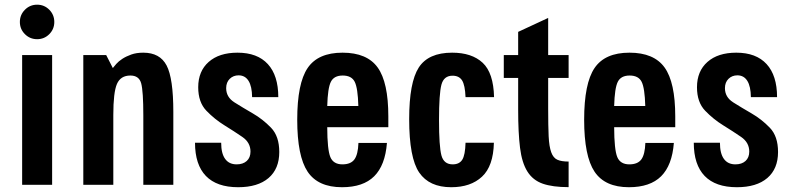

<svg xmlns="http://www.w3.org/2000/svg" viewBox="-20 -773 3304 803"><path d="M198 0V-542.7H72.6V0ZM63.1 -681.1Q63.1 -651.1 84.3 -630.1Q105.4 -609.1 135.3 -609.1Q165.1 -609.1 186.1 -630.1Q207.1 -651.1 207.1 -681.1Q207.1 -711.1 186.1 -732.3Q165.1 -753.4 135.3 -753.4Q105.4 -753.4 84.3 -732.3Q63.1 -711.1 63.1 -681.1Z M328.4 0H453.9V-292.6Q453.9 -386.6 469.1 -421.9Q484.4 -457.1 525.3 -457.1Q561.6 -457.1 570.5 -424.3Q579.4 -391.4 579.4 -290.4V0H704.9V-304.9Q704.9 -445.7 676.8 -499.2Q648.7 -552.7 579.4 -552.7Q550.4 -552.7 528.8 -544.9Q507.1 -537.1 491.4 -526.8Q475.7 -516.4 466.4 -505.8Q457 -495.1 451.9 -488.4L424.1 -542.7H328.4Z M1148 -137.3Q1148 -203.3 1113.4 -239Q1078.9 -274.7 1036.9 -298.9Q995 -323.1 960.4 -344.9Q925.9 -366.7 925.9 -404.3Q925.9 -428.7 940.8 -443.3Q955.7 -457.9 977.9 -457.9Q1005.1 -457.9 1019.5 -434.8Q1033.9 -411.7 1034.4 -366.7H1143.9Q1143.9 -457.3 1100.1 -505Q1056.4 -552.7 973.3 -552.7Q896.6 -552.7 852.8 -514Q809 -475.3 809 -408.1Q809 -345.4 843.2 -309.9Q877.4 -274.4 918.3 -249.1Q959.1 -223.9 993.4 -200.4Q1027.6 -177 1027.6 -139.1Q1027.6 -113.9 1011.9 -99.7Q996.3 -85.6 969.6 -85.6Q938.1 -85.6 921.6 -108.4Q905 -131.1 905 -176H795.6Q795.6 -84.3 841.1 -37.1Q886.7 10 975.9 10Q1058.1 10 1103.1 -28.4Q1148 -66.9 1148 -137.3Z M1604.1 -241.1V-286.1Q1604.1 -428.6 1559.6 -490.6Q1515 -552.7 1412.6 -552.7Q1310.1 -552.7 1266.6 -488.5Q1223.1 -424.3 1223.1 -272.3Q1223.1 -119.9 1266.6 -54.9Q1310.1 10 1410.4 10Q1499 10 1545 -35.8Q1591 -81.6 1598.3 -175.3H1479.1Q1477.4 -126.9 1462.2 -106.2Q1447 -85.6 1412.1 -85.6Q1374.3 -85.6 1361.6 -116.2Q1348.9 -146.9 1348.6 -241.1ZM1478.7 -329.6H1348.6Q1350.6 -404.7 1363.8 -430.9Q1377 -457.1 1413.3 -457.1Q1450.3 -457.1 1463.5 -430.9Q1476.7 -404.7 1478.7 -329.6Z M1816.1 -270.9Q1816.1 -380.7 1826.1 -418.6Q1836.1 -456.4 1872.6 -456.4Q1900 -456.4 1912.5 -436.8Q1925 -417.1 1927 -366.7H2046.3Q2044 -468.1 1998.7 -510.4Q1953.4 -552.7 1870.9 -552.7Q1771.6 -552.7 1731.4 -490.6Q1691.3 -428.4 1691.3 -274.7Q1691.3 -112.6 1733.3 -51.3Q1775.3 10 1867.1 10Q1948.6 10 1995.9 -34.1Q2043.3 -78.1 2045.6 -176H1927Q1925.6 -124.4 1913.3 -105Q1901 -85.6 1873.3 -85.6Q1836.1 -85.6 1826.1 -123.3Q1816.1 -161 1816.1 -270.9Z M2087 -542.7V-447.1H2147.1V-314.4Q2147.1 -217.7 2154.9 -155.2Q2162.6 -92.7 2185.5 -56Q2208.4 -19.3 2249.8 -4.8Q2291.1 9.7 2358.1 9.7V-97.3Q2328.1 -97.3 2311.1 -104.9Q2294 -112.4 2285.4 -136.1Q2276.7 -159.9 2274.6 -203.4Q2272.6 -246.9 2272.6 -318.7V-447.1H2358.1V-542.7H2272.6V-698L2147.1 -639.7V-542.7Z M2804.1 -241.1V-286.1Q2804.1 -428.6 2759.6 -490.6Q2715 -552.7 2612.6 -552.7Q2510.1 -552.7 2466.6 -488.5Q2423.1 -424.3 2423.1 -272.3Q2423.1 -119.9 2466.6 -54.9Q2510.1 10 2610.4 10Q2699 10 2745 -35.8Q2791 -81.6 2798.3 -175.3H2679.1Q2677.4 -126.9 2662.2 -106.2Q2647 -85.6 2612.1 -85.6Q2574.3 -85.6 2561.6 -116.2Q2548.9 -146.9 2548.6 -241.1ZM2678.7 -329.6H2548.6Q2550.6 -404.7 2563.8 -430.9Q2577 -457.1 2613.3 -457.1Q2650.3 -457.1 2663.5 -430.9Q2676.7 -404.7 2678.7 -329.6Z M3234 -137.3Q3234 -203.3 3199.4 -239Q3164.9 -274.7 3122.9 -298.9Q3081 -323.1 3046.4 -344.9Q3011.9 -366.7 3011.9 -404.3Q3011.9 -428.7 3026.8 -443.3Q3041.7 -457.9 3063.9 -457.9Q3091.1 -457.9 3105.5 -434.8Q3119.9 -411.7 3120.4 -366.7H3229.9Q3229.9 -457.3 3186.1 -505Q3142.4 -552.7 3059.3 -552.7Q2982.6 -552.7 2938.8 -514Q2895 -475.3 2895 -408.1Q2895 -345.4 2929.2 -309.9Q2963.4 -274.4 3004.3 -249.1Q3045.1 -223.9 3079.4 -200.4Q3113.6 -177 3113.6 -139.1Q3113.6 -113.9 3097.9 -99.7Q3082.3 -85.6 3055.6 -85.6Q3024.1 -85.6 3007.6 -108.4Q2991 -131.1 2991 -176H2881.6Q2881.6 -84.3 2927.1 -37.1Q2972.7 10 3061.9 10Q3144.1 10 3189.1 -28.4Q3234 -66.9 3234 -137.3Z"/></svg>

Font: Secuela Black
Style: Regular
Weight: 900
Designer: Fernando Haro
Foundry: deFharo
Version: Version 1.704